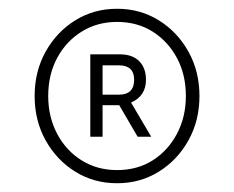

<svg xmlns="http://www.w3.org/2000/svg" viewBox="-20 -731 534 438"><path d="M247 -313Q194 -313 151.5 -339.5Q109 -366 84 -411Q59 -456 59 -512Q59 -568 84 -613Q109 -658 151.5 -684.5Q194 -711 247 -711Q300 -711 342.5 -684.5Q385 -658 410 -613Q435 -568 435 -512Q435 -456 410 -411Q385 -366 342.5 -339.5Q300 -313 247 -313ZM247 -343Q293 -343 328 -365Q363 -387 383.5 -425.5Q404 -464 404 -512Q404 -561 383.5 -599Q363 -637 328 -659Q293 -681 247 -681Q202 -681 166.5 -659Q131 -637 110.5 -599Q90 -561 90 -512Q90 -464 110.5 -425.5Q131 -387 166.5 -365Q202 -343 247 -343ZM186 -419V-607H254Q282 -607 297.5 -591.5Q313 -576 313 -549Q313 -512 279 -497L325 -419H294L252 -491H214V-419ZM251 -582H214V-515H251Q286 -515 286 -549Q286 -582 251 -582Z"/></svg>

Font: Red Hat Text Light
Style: Regular
Weight: 300
Designer: Pentagram, MCKL
Foundry: Pentagram, MCKL
Version: Version 1.023; ttfautohint (v1.8.3)